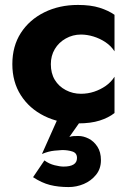

<svg xmlns="http://www.w3.org/2000/svg" viewBox="-20 -490 534 778"><path d="M186 -230Q186 -264 202 -291Q218 -318 246.5 -334Q275 -350 308 -350Q333 -350 359 -342Q385 -334 407.5 -319Q430 -304 444 -282V-430Q420 -447 384 -458.5Q348 -470 296 -470Q220 -470 159.5 -440Q99 -410 64.5 -356.5Q30 -303 30 -230Q30 -158 64.5 -104Q99 -50 159.5 -20Q220 10 296 10Q348 10 384 -1.5Q420 -13 444 -32V-179Q430 -157 408.5 -142Q387 -127 361.5 -118.5Q336 -110 308 -110Q275 -110 246.5 -125Q218 -140 202 -166.5Q186 -193 186 -230ZM237 -61 150 134Q176 123 200.5 120.5Q225 118 232 118Q255 118 273.5 124Q292 130 292 150Q292 168 278 176.5Q264 185 238 185Q223 185 201 179.5Q179 174 160 160L114 228Q149 251 182.5 259.5Q216 268 258 268Q290 268 319.5 255.5Q349 243 369 218.5Q389 194 389 159Q389 126 374.5 104Q360 82 339 71.5Q318 61 298 61Q287 61 278 61.5Q269 62 261 65L347 -57Z"/></svg>

Font: Glinicke Jost Bold
Style: Bold
Weight: 700
Version: Version 3.710